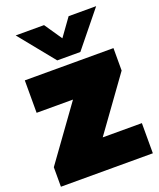

<svg xmlns="http://www.w3.org/2000/svg" viewBox="-163 -1003 911 1101"><g transform="rotate(-20 293.0 -452.0)"><path d="M243 -688 68 -904H241L314 -797L391 -904H559L384 -688ZM15 0V-119L251 -446H29V-644H570V-507L337 -184H576V0Z"/></g></svg>

Font: Kanit Black
Style: Regular
Weight: 900
Designer: Katatrad Team
Foundry: CadsonDemak
Version: Version 2.000; ttfautohint (v1.8.3)